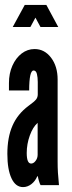

<svg xmlns="http://www.w3.org/2000/svg" viewBox="-20 -755 294 783"><path d="M74 8Q92 8 107.8 -4Q123.5 -16 132 -36H134.5Q135 -29.5 138.8 -17Q142.5 -4.5 145.5 0H220.5Q217.5 -31 216.2 -51.5Q215 -72 215 -95V-431Q215 -484.5 188.2 -519.8Q161.5 -555 121 -555Q92 -555 68.2 -536.8Q44.5 -518.5 30.5 -487Q16.5 -455.5 16.5 -416.5V-386H99Q99 -467.5 117 -467.5Q127 -467.5 130.5 -453.5Q134 -439.5 134 -420.5V-370Q134 -358 126.8 -349Q119.5 -340 96.5 -323.5Q51.5 -290 30.8 -242.2Q10 -194.5 10 -127.5Q10 -64 26.8 -28Q43.5 8 74 8ZM107 -88Q89 -88 89 -131Q89 -167.5 101.5 -202.2Q114 -237 133.5 -254V-124Q133.5 -110 125.2 -99Q117 -88 107 -88ZM32 -645H104L124.5 -683L145 -645H217.5L169 -735H81Z"/></svg>

Font: League Gothic SemiCondensed
Style: Regular
Weight: 400
Width: 4
Designer: The League of Moveable Type
Version: Version 1.600; ttfautohint (v1.8.3)